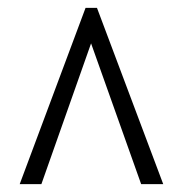

<svg xmlns="http://www.w3.org/2000/svg" viewBox="-20 -734 465 487"><path d="M30 -267 197 -714H226L394 -267H338L211 -624L85 -267Z"/></svg>

Font: Noto Serif Khmer ExtraCondensed
Style: Regular
Weight: 400
Width: 2
Designer: Danh Hong and the Monotype Design Team
Foundry: Monotype Imaging Inc.
Version: Version 2.004; ttfautohint (v1.8.4.7-5d5b)